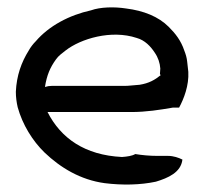

<svg xmlns="http://www.w3.org/2000/svg" viewBox="-20 -502 564 521"><path d="M23 -253C23 -238 25 -224 28 -211C41 -164 68 -120 101 -88C144 -47 198 -14 264 -5C312 1 361 0 403 -9C436 -19 471 -34 475 -69C465 -74 451 -79 436 -79H407C386 -79 365 -81 347 -84C339 -79 325 -77 311 -76C210 -81 145 -127 109 -198H336C377 -198 414 -204 449 -210H466C479 -234 493 -270 491 -307L488 -334C487 -345 484 -355 480 -365C471 -392 456 -411 438 -429C410 -457 370 -473 322 -479C290 -484 252 -483 227 -474C168 -461 113 -432 77 -390C70 -383 63 -374 58 -365C38 -333 25 -297 23 -253ZM102 -266C107 -298 116 -319 132 -341C139 -351 148 -357 158 -365C199 -397 282 -422 351 -399C373 -393 389 -376 400 -359C409 -346 414 -331 415 -316C415 -311 414 -306 414 -301L416 -298C400 -285 384 -276 359 -272L336 -270C329 -269 322 -269 315 -269H121C114 -269 108 -268 102 -266Z"/></svg>

Font: SolarCharger
Style: 550
Weight: 400
Designer: Mew Too
Foundry: Cannot Into Space Fonts/KineticPlasma Fonts
Version: Version 1.100